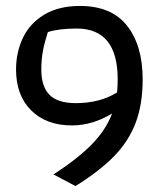

<svg xmlns="http://www.w3.org/2000/svg" viewBox="-20 -626 554 646"><path d="M160 -39Q243 -93 290 -141.5Q337 -190 357 -244Q291 -204 222 -204Q136 -204 85 -254.5Q34 -305 34 -392Q34 -450 57 -498.5Q80 -547 128.5 -576.5Q177 -606 249 -606Q355 -606 407.5 -539.5Q460 -473 460 -359Q460 -275 436.5 -213Q413 -151 364.5 -101Q316 -51 234 0ZM374 -315Q376 -343 376 -359Q376 -530 238 -530Q178 -530 141 -518Q130 -484 124.5 -455Q119 -426 119 -392Q119 -335 146.5 -307Q174 -279 235 -279Q316 -279 374 -315Z"/></svg>

Font: Athiti Medium
Style: Regular
Weight: 500
Designer: CadsonDemak Team
Foundry: CadsonDemak
Version: Version 1.033